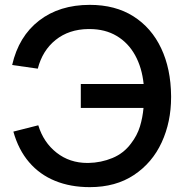

<svg xmlns="http://www.w3.org/2000/svg" viewBox="-20 -755 754 790"><path d="M349.5 15Q270 15 206.8 -10.8Q143.5 -36.5 99.8 -87.5Q56 -138.5 35 -213.5L137.5 -239.5Q159 -169 212.8 -126.8Q266.5 -84.5 340 -84.5Q342 -84.5 343.5 -84.5Q396 -85.5 442.5 -104.8Q489 -124 519 -164.5Q544.5 -197.5 555.8 -234.5Q567 -271.5 570.5 -311H312.5V-409.5H571Q564 -477 535.8 -528Q507.5 -579 460 -607.2Q412.5 -635.5 348 -635.5Q346 -635.5 343.5 -635.5Q263.5 -634.5 209 -590.8Q154.5 -547 135.5 -472.5L30 -487.5Q57 -605.5 140.8 -670.2Q224.5 -735 349.5 -735Q454.5 -735 529 -687.8Q603.5 -640.5 643.2 -556.2Q683 -472 684 -360Q684 -357.5 684 -355Q684 -253 645.2 -169Q606.5 -85 531.2 -35Q456 15 349.5 15Z"/></svg>

Font: Cns Manrope SemBd
Style: Regular
Weight: 600
Designer: Mikhail Sharanda
Foundry: Mikhail Sharanda
Version: Version 4.504